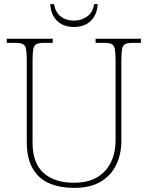

<svg xmlns="http://www.w3.org/2000/svg" viewBox="-20 -902 719 932"><path d="M340 10Q271 10 219.5 -12Q168 -34 139 -83.5Q110 -133 110 -214V-606Q110 -645 106.5 -663.5Q103 -682 91 -688Q79 -694 54 -694H13V-714H236V-694H194Q169 -694 157 -688Q145 -682 141.5 -663.5Q138 -645 138 -606V-210Q138 -110 191.5 -62.5Q245 -15 338 -15Q409 -15 453.5 -42.5Q498 -70 519.5 -116.5Q541 -163 541 -219V-606Q541 -645 537.5 -663.5Q534 -682 522 -688Q510 -694 485 -694H444V-714H664V-694H625Q600 -694 588 -688Q576 -682 572.5 -663.5Q569 -645 569 -606V-218Q569 -153 544 -101.5Q519 -50 468.5 -20Q418 10 340 10ZM338 -771Q304 -771 278.5 -785Q253 -799 239 -824.5Q225 -850 224 -882H242Q250 -841 275.5 -821.5Q301 -802 338 -802Q375 -802 402.5 -821.5Q430 -841 437 -882H454Q453 -850 439 -824.5Q425 -799 399.5 -785Q374 -771 338 -771Z"/></svg>

Font: Noto Serif Bengali Thin
Style: Regular
Weight: 250
Version: Version 2.003